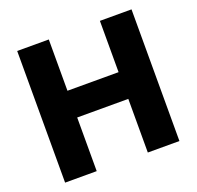

<svg xmlns="http://www.w3.org/2000/svg" viewBox="-127 -864 1023 999"><g transform="rotate(-20 384.5 -364.5)"><path d="M68 0V-729H243V-445H526V-729H701V0H526V-297H243V0Z"/></g></svg>

Font: BDO Grotesk ExtraBold
Style: Regular
Weight: 800
Designer: Deni Anggara
Foundry: Lokal Container
Version: Version 2.000